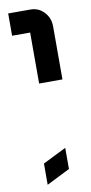

<svg xmlns="http://www.w3.org/2000/svg" viewBox="-92 -663 424 891"><g transform="rotate(-10 120.0 -217.5)"><path d="M100.1 -279.8V-520H15.1V-625H120.1Q157.7 -625 183.6 -597.7Q210 -569.8 210 -529.8V-279.8ZM57.6 89.8 167.5 35.2V134.8L57.6 189.9Z"/></g></svg>

Font: Horta
Style: Regular
Weight: 600
Width: 3
Version: Version 0.11